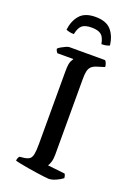

<svg xmlns="http://www.w3.org/2000/svg" viewBox="-169 -969 721 1033"><g transform="rotate(20 191.5 -452.5)"><path d="M251 0Q244 0 224.5 -2.5Q205 -5 179.5 -8.5Q154 -12 128.5 -16.5Q103 -21 82.5 -25Q62 -29 53 -32Q53 -40 56 -47Q59 -54 63 -58L90 -61Q110 -64 120 -72Q130 -80 134 -100Q138 -120 138 -158V-574Q138 -618 146 -633.5Q154 -649 156 -651H64Q62 -655 58.5 -659Q55 -663 53 -673Q58 -679 70 -686Q82 -693 94.5 -698.5Q107 -704 113 -704H318Q323 -699 327 -689.5Q331 -680 331 -669L289 -656Q269 -650 258.5 -640Q248 -630 244 -613.5Q240 -597 240 -569V-133Q240 -109 234.5 -91.5Q229 -74 223 -67L322 -56Q324 -54 326.5 -46.5Q329 -39 329 -32Q314 -20 291 -10Q268 0 251 0ZM191 -905Q252 -905 280.5 -873Q309 -841 316 -787Q311 -784 299 -781Q287 -778 270 -778Q263 -817 245 -830.5Q227 -844 191 -844Q155 -844 137.5 -830.5Q120 -817 112 -778Q97 -778 85 -781Q73 -784 67 -787Q73 -838 101.5 -871.5Q130 -905 191 -905Z"/></g></svg>

Font: Texturina 12pt
Style: Regular
Weight: 400
Designer: Guillermo Torres Carreño
Foundry: Omnibus-Type
Version: Version 1.002